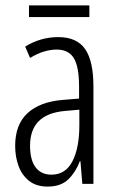

<svg xmlns="http://www.w3.org/2000/svg" viewBox="-20 -679 431 709"><path d="M195 -542Q264 -542 294.5 -497.5Q325 -453 325 -360V0H284L277 -84H275Q260 -44 232.5 -17Q205 10 156 10Q114 10 87.5 -11Q61 -32 48.5 -66Q36 -100 36 -140Q36 -219 81.5 -261Q127 -303 211 -310L272 -315V-358Q272 -433 252.5 -464.5Q233 -496 189 -496Q168 -496 143.5 -489Q119 -482 91 -465L73 -507Q130 -542 195 -542ZM217 -269Q91 -257 91 -141Q91 -88 111.5 -61Q132 -34 170 -34Q222 -34 247.5 -83.5Q273 -133 273 -216V-274ZM310 -659V-616H87V-659Z"/></svg>

Font: Noto Sans Lao UI ExtCond Light
Style: Regular
Weight: 300
Width: 2
Designer: Monotype Design Team
Foundry: Monotype Imaging Inc.
Version: Version 2.000; ttfautohint (v1.8.4.7-5d5b)